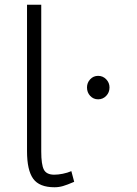

<svg xmlns="http://www.w3.org/2000/svg" viewBox="-20 -770 580 810"><path d="M293 -3Q263 10 245.5 15Q228 20 210 20Q146 20 120 -16Q94 -52 94 -132V-750H154V-131Q154 -76 165 -54.5Q176 -33 209 -33Q225 -33 245 -37Q265 -41 281 -48ZM394 -351Q374 -351 360.5 -365.5Q347 -380 347 -401Q347 -421 360.5 -435.5Q374 -450 394 -450Q414 -450 428 -435.5Q442 -421 442 -401Q442 -380 428 -365.5Q414 -351 394 -351Z"/></svg>

Font: Moderustic Light
Style: Regular
Weight: 300
Designer: Tural Alisoy
Foundry: TAFT Foundry
Version: Version 2.120